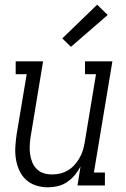

<svg xmlns="http://www.w3.org/2000/svg" viewBox="-20 -792 540 820"><path d="M185 8Q158 8 133.5 0Q109 -8 91 -24.5Q73 -41 62.5 -64Q52 -87 48 -112.5Q44 -138 45.5 -164.5Q47 -191 51 -218L94 -475H47V-530H164L111 -209Q108 -190 107 -171Q106 -152 108.5 -134Q111 -116 117.5 -99.5Q124 -83 136.5 -70.5Q149 -58 166 -52.5Q183 -47 202 -47Q220 -47 237 -51Q254 -55 270 -64.5Q286 -74 298.5 -88Q311 -102 320 -118Q329 -134 334 -150.5Q339 -167 342 -185L390 -475H343V-530H460L381 -55H428V0H311L324 -81Q314 -62 299.5 -44.5Q285 -27 266.5 -14.5Q248 -2 226.5 3Q205 8 185 8ZM283 -592 246 -628 395 -772 440 -728Z"/></svg>

Font: Iosevka Curly Slab LtObl
Style: Regular
Weight: 300
Italic angle: -9°
Monospace: yes
Designer: Belleve Invis
Foundry: Belleve Invis
Version: Version 11.0.0; ttfautohint (v1.8.3)